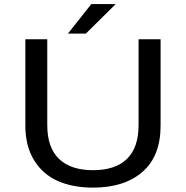

<svg xmlns="http://www.w3.org/2000/svg" viewBox="-20 -888 890 920"><path d="M305.5 -727 417.5 -868.5H534.5L391.5 -727ZM426 11Q328 11 256 -21.2Q184 -53.5 142.8 -121Q101.5 -188.5 101.5 -286V-700H206.5V-288.5Q206.5 -180.5 263 -126.5Q319.5 -72.5 426 -72.5Q532.5 -72.5 588.2 -126.5Q644 -180.5 644 -289V-700H749.5V-286Q749.5 -140 662.8 -64.5Q576 11 426 11Z"/></svg>

Font: League Mono Wide
Style: Regular
Weight: 400
Width: 8
Designer: Tyler Finck
Foundry: The League of Moveable Type / Tyler Finck
Version: Version 2.210